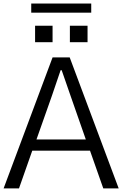

<svg xmlns="http://www.w3.org/2000/svg" viewBox="-24 -1052 683 1072"><path d="M0 0ZM179.7 -273.4H455.1L369.1 -519.5Q361.3 -542 344.2 -591.3Q327.1 -640.6 320.3 -660.2H314.5Q273.4 -540 266.6 -519.5ZM-3.9 0 269.5 -731.4H365.2L638.7 0H552.7L478.5 -210.9H156.2L82 0ZM171.9 -816.4V-908.2H269.5V-816.4ZM150.4 -981.4V-1032.2H485.4V-981.4ZM366.2 -816.4V-908.2H464.8V-816.4Z"/></svg>

Font: Batunionen A1
Style: Regular
Weight: 400
Designer: HanYang I&C Co.,Ltd.
Foundry: HanYang I&C Co.,Ltd.
Version: Version 2.50; ttfautohint (v1.6)